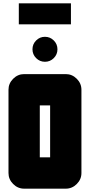

<svg xmlns="http://www.w3.org/2000/svg" viewBox="-20 -1133 540 1153"><path d="M93 -987V-1113H406V-987ZM197 -784Q175 -806 175 -837Q175 -868 197 -890Q219 -912 250 -912Q281 -912 303 -890Q325 -868 325 -837Q325 -806 303 -784Q281 -762 250 -762Q219 -762 197 -784ZM281 -188V-500H219V-188ZM469 -94Q469 -56 441 -28Q413 0 375 0H125Q87 0 59 -28Q31 -56 31 -94V-594Q31 -632 59 -660Q87 -688 125 -688H375Q413 -688 441 -660Q469 -632 469 -594Z"/></svg>

Font: CostaRica
Style: Normal
Weight: 900
Version: Version 1.3